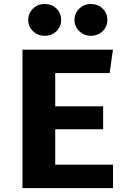

<svg xmlns="http://www.w3.org/2000/svg" viewBox="-20 -966 655 986"><path d="M263.6 -590.8V-420H509.7V-302.1H263.6V-120.5H560.5V0H95.4V-710.8H560L543.1 -590.8ZM209.7 -782.1Q174.4 -782.1 149.7 -805.6Q125.1 -829.2 125.1 -864.1Q125.1 -898.5 149.7 -922.1Q174.4 -945.6 209.7 -945.6Q245.6 -945.6 269.7 -922.1Q293.8 -898.5 293.8 -864.1Q293.8 -829.2 269.7 -805.6Q245.6 -782.1 209.7 -782.1ZM446.7 -782.1Q412.3 -782.1 387.4 -805.6Q362.6 -829.2 362.6 -864.1Q362.6 -898.5 387.4 -922.1Q412.3 -945.6 446.7 -945.6Q482.6 -945.6 506.9 -922.1Q531.3 -898.5 531.3 -864.1Q531.3 -829.2 506.9 -805.6Q482.6 -782.1 446.7 -782.1Z"/></svg>

Font: FiraCode Nerd Font
Style: Bold
Weight: 700
Designer: Carrois Corporate, Edenspiekermann AG, Nikita Prokopov
Foundry: Carrois Corporate, Edenspiekermann AG, Nikita Prokopov
Version: Version 6.002;Nerd Fonts 2.1.0